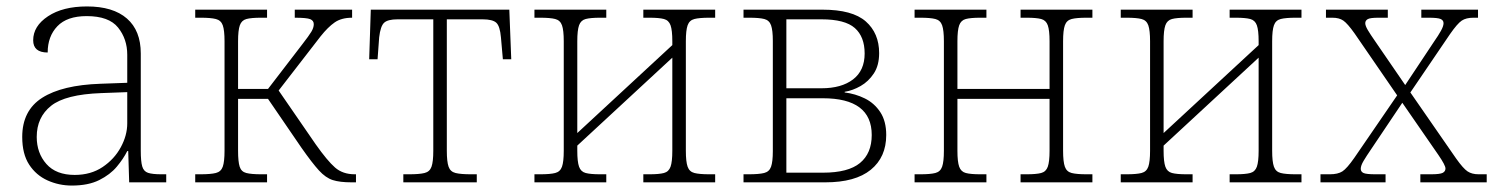

<svg xmlns="http://www.w3.org/2000/svg" viewBox="-20 -566 4650 596"><path d="M203 10Q163 10 127.5 -6Q92 -22 70.5 -55Q49 -88 49 -141Q49 -223 111 -262.5Q173 -302 292 -306L375 -309V-396Q375 -445 346.5 -480.5Q318 -516 249 -516Q188 -516 158 -484.5Q128 -453 128 -403Q83 -403 83 -441Q83 -485 129 -515.5Q175 -546 250 -546Q331 -546 374 -508.5Q417 -471 417 -400V-98Q417 -65 421.5 -49.5Q426 -34 439.5 -29.5Q453 -25 481 -25H496V0H381L378 -97H375Q363 -73 342.5 -48.5Q322 -24 288 -7Q254 10 203 10ZM212 -23Q262 -23 298.5 -47.5Q335 -72 355 -109Q375 -146 375 -183V-280L294 -277Q183 -273 138.5 -237.5Q94 -202 94 -141Q94 -91 124 -57Q154 -23 212 -23Z M586 0V-25H602Q634 -25 650 -29Q666 -33 671.5 -48.5Q677 -64 677 -98V-438Q677 -472 671.5 -487.5Q666 -503 650 -507Q634 -511 604 -511H586V-536H809V-511H790Q760 -511 745 -507Q730 -503 724.5 -487.5Q719 -472 719 -438V-290H812L918 -428Q939 -455 946.5 -467.5Q954 -480 954 -491Q954 -502 943 -506.5Q932 -511 895 -511V-536H1073V-511Q1040 -511 1019 -496.5Q998 -482 975 -453L845 -285L960 -118Q996 -67 1020 -46Q1044 -25 1081 -25H1085V0H1071Q1035 0 1013 -7Q991 -14 970 -37Q949 -60 916 -107L812 -259H719V-98Q719 -64 724 -48.5Q729 -33 744.5 -29Q760 -25 791 -25H809V0Z M1232 0V-25H1250Q1282 -25 1298 -29Q1314 -33 1319.5 -48.5Q1325 -64 1325 -98V-506H1214Q1184 -506 1172.5 -495.5Q1161 -485 1157 -450L1152 -382H1126L1131 -536H1561L1567 -382H1541L1535 -450Q1532 -485 1520.5 -495.5Q1509 -506 1478 -506H1367V-98Q1367 -64 1372.5 -48.5Q1378 -33 1394 -29Q1410 -25 1442 -25H1460V0Z M1639 0V-25H1657Q1688 -25 1703.5 -29Q1719 -33 1724.5 -48.5Q1730 -64 1730 -98V-438Q1730 -472 1724.5 -487.5Q1719 -503 1703.5 -507Q1688 -511 1657 -511H1639V-536H1862V-511H1843Q1813 -511 1798 -507Q1783 -503 1777.5 -487.5Q1772 -472 1772 -438V-153L2067 -426V-438Q2067 -472 2061.5 -487.5Q2056 -503 2041 -507Q2026 -511 1996 -511H1977V-536H2200V-511H2182Q2151 -511 2135.5 -507Q2120 -503 2114.5 -487.5Q2109 -472 2109 -438V-98Q2109 -64 2114.5 -48.5Q2120 -33 2135.5 -29Q2151 -25 2182 -25H2200V0H1977V-25H1996Q2026 -25 2041 -29Q2056 -33 2061.5 -48.5Q2067 -64 2067 -98V-387L1772 -114V-98Q1772 -64 1777.5 -48.5Q1783 -33 1798 -29Q1813 -25 1843 -25H1862V0Z M2288 0V-25H2304Q2336 -25 2352 -29Q2368 -33 2373.5 -48.5Q2379 -64 2379 -97V-439Q2379 -472 2373.5 -487.5Q2368 -503 2352.5 -507Q2337 -511 2306 -511H2288V-536H2533Q2626 -536 2667.5 -499.5Q2709 -463 2709 -401Q2709 -363 2692.5 -338Q2676 -313 2651.5 -299Q2627 -285 2602 -281V-279Q2635 -275 2664.5 -260.5Q2694 -246 2712.5 -218Q2731 -190 2731 -147Q2731 -78 2683 -39Q2635 0 2542 0ZM2421 -292H2530Q2592 -292 2628 -319.5Q2664 -347 2664 -400Q2664 -452 2633.5 -479Q2603 -506 2530 -506H2421ZM2421 -30H2535Q2613 -30 2649.5 -60Q2686 -90 2686 -147Q2686 -261 2534 -261H2421Z M2819 0V-25H2837Q2868 -25 2883.5 -29Q2899 -33 2904.5 -48.5Q2910 -64 2910 -98V-438Q2910 -472 2904.5 -487.5Q2899 -503 2883.5 -507Q2868 -511 2837 -511H2819V-536H3042V-511H3023Q2993 -511 2978 -507Q2963 -503 2957.5 -487.5Q2952 -472 2952 -438V-290H3238V-438Q3238 -472 3232.5 -487.5Q3227 -503 3212 -507Q3197 -511 3167 -511H3148V-536H3371V-511H3353Q3322 -511 3306.5 -507Q3291 -503 3285.5 -487.5Q3280 -472 3280 -438V-98Q3280 -64 3285.5 -48.5Q3291 -33 3306.5 -29Q3322 -25 3353 -25H3371V0H3148V-25H3167Q3197 -25 3212 -29Q3227 -33 3232.5 -48.5Q3238 -64 3238 -98V-259H2952V-98Q2952 -64 2957.5 -48.5Q2963 -33 2978 -29Q2993 -25 3023 -25H3042V0Z M3459 0V-25H3477Q3508 -25 3523.5 -29Q3539 -33 3544.5 -48.5Q3550 -64 3550 -98V-438Q3550 -472 3544.5 -487.5Q3539 -503 3523.5 -507Q3508 -511 3477 -511H3459V-536H3682V-511H3663Q3633 -511 3618 -507Q3603 -503 3597.5 -487.5Q3592 -472 3592 -438V-153L3887 -426V-438Q3887 -472 3881.5 -487.5Q3876 -503 3861 -507Q3846 -511 3816 -511H3797V-536H4020V-511H4002Q3971 -511 3955.5 -507Q3940 -503 3934.5 -487.5Q3929 -472 3929 -438V-98Q3929 -64 3934.5 -48.5Q3940 -33 3955.5 -29Q3971 -25 4002 -25H4020V0H3797V-25H3816Q3846 -25 3861 -29Q3876 -33 3881.5 -48.5Q3887 -64 3887 -98V-387L3592 -114V-98Q3592 -64 3597.5 -48.5Q3603 -33 3618 -29Q3633 -25 3663 -25H3682V0Z M4079 0V-25H4108Q4133 -25 4147 -34Q4161 -43 4184 -76L4317 -270L4185 -462Q4163 -493 4150 -502Q4137 -511 4116 -511H4096V-536H4288V-511H4259Q4233 -511 4225.5 -506.5Q4218 -502 4218 -494Q4218 -486 4226 -472.5Q4234 -459 4248 -439L4342 -302L4431 -436Q4445 -456 4453 -470.5Q4461 -485 4461 -494Q4461 -503 4452 -507Q4443 -511 4415 -511H4392V-536H4568V-511H4554Q4531 -511 4517.5 -502Q4504 -493 4481 -460L4358 -279L4500 -74Q4522 -43 4535.5 -34Q4549 -25 4570 -25H4595V0H4389V-25H4422Q4450 -25 4458.5 -29.5Q4467 -34 4467 -43Q4467 -53 4445 -85L4333 -247L4235 -101Q4222 -82 4213 -67Q4204 -52 4204 -42Q4204 -33 4212.5 -29Q4221 -25 4250 -25H4281V0Z"/></svg>

Font: Noto Serif ExtraLight
Style: Regular
Weight: 200
Designer: Monotype Design Team
Foundry: Monotype Imaging Inc.
Version: Version 2.015; ttfautohint (v1.8.4.7-5d5b)